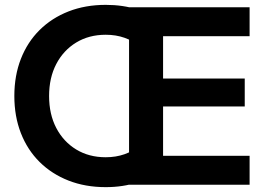

<svg xmlns="http://www.w3.org/2000/svg" viewBox="-20 -760 1110 790"><path d="M415 10Q331 10 262 -17Q193 -44 143 -93.5Q93 -143 66 -212Q39 -281 39 -365Q39 -449 66 -518Q93 -587 143 -636.5Q193 -686 262 -713Q331 -740 415 -740Q486 -740 545.5 -721Q605 -702 651 -666L555 -568Q528 -592 492.5 -604.5Q457 -617 415 -617Q346 -617 293.5 -585Q241 -553 211.5 -496.5Q182 -440 182 -365Q182 -290 211.5 -233.5Q241 -177 293.5 -145Q346 -113 415 -113Q457 -113 492.5 -125.5Q528 -138 555 -162L651 -64Q605 -29 545.5 -9.5Q486 10 415 10ZM511 0V-730H1007V-611H651V-437H987V-322H651V-119H1007V0Z"/></svg>

Font: M PLUS 2
Style: Bold
Weight: 700
Designer: Coji Morishita
Foundry: UNDERFOREST DESIGN
Version: Version 1.001